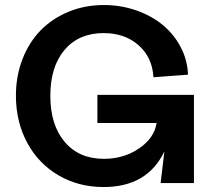

<svg xmlns="http://www.w3.org/2000/svg" viewBox="-20 -735 864 771"><path d="M396 16.1Q295.4 16.1 214.8 -31Q134.3 -78.1 89.1 -162.1Q43.9 -246.1 43.9 -351.1Q43.9 -429.7 70.3 -497.6Q96.7 -565.4 143.1 -613Q189.5 -660.6 255.1 -687.7Q320.8 -714.8 397 -714.8Q465.8 -714.8 527.6 -693.1Q589.4 -671.4 634 -634.3Q678.7 -597.2 705.8 -545.4Q732.9 -493.7 734.9 -435.1L596.2 -424.8Q591.8 -504.4 536.6 -553.2Q481.4 -602.1 396 -602.1Q296.4 -602.1 239.3 -534.7Q182.1 -467.3 182.1 -350.1Q182.1 -233.4 239.7 -165.3Q297.4 -97.2 397 -97.2Q477.1 -97.2 538.3 -138.9Q599.6 -180.7 608.9 -241.2H371.1V-354H758.8V0H625L640.1 -127Q571.8 16.1 396 16.1Z"/></svg>

Font: Uncut Sans
Style: Bold
Weight: 700
Designer: Kasper Nordkvist
Foundry: UNCUT.wtf
Version: Version 1.304;Glyphs 3.2 (3246)